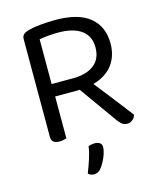

<svg xmlns="http://www.w3.org/2000/svg" viewBox="-123 -705 835 1011"><g transform="rotate(-15 294.5 -200.0)"><path d="M170 -298H285Q359 -298 401 -330Q443 -362 443 -425Q443 -487 399 -519Q355 -551 273 -551Q246 -551 218.5 -548.5Q191 -546 170 -542ZM285 -230H89V-564Q89 -580 97.5 -588.5Q106 -597 122 -602Q151 -611 193.5 -615Q236 -619 276 -619Q401 -619 463 -568Q525 -517 525 -425Q525 -366 498 -322Q471 -278 418 -254Q365 -230 285 -230ZM287 -256 347 -286Q375 -251 405 -213Q435 -175 463 -139Q491 -103 513 -74.5Q535 -46 547 -30Q543 -13 529.5 -3Q516 7 502 7Q485 7 474 -1.5Q463 -10 451 -26ZM89 -252H171V-2Q165 0 155 2.5Q145 5 133 5Q111 5 100 -4Q89 -13 89 -32ZM301 201Q293 211 283.5 215Q274 219 263 219Q242 219 232 206Q246 171 258 134Q270 97 273 69Q282 65 290.5 63.5Q299 62 309 62Q325 62 335.5 69.5Q346 77 346 92Q346 108 339 129.5Q332 151 321.5 170Q311 189 301 201Z"/></g></svg>

Font: Baloo Tammudu 2
Style: Regular
Weight: 400
Designer: Maithili Shingre, Omkar Shende and Ek Type
Foundry: Ek Type
Version: Version 1.700